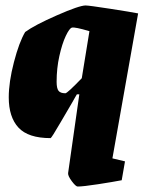

<svg xmlns="http://www.w3.org/2000/svg" viewBox="-20 -497 541 702"><path d="M391 82 437 93 425 162Q394 168 339 176.5Q284 185 264 185Q257 185 242.5 165.5Q228 146 229 136L270 -152H261Q258 -147 254 -140Q250 -133 245 -124Q236 -109 202 -50.5Q168 8 165 8Q83 8 47.5 -30.5Q12 -69 12 -141Q12 -197 31 -270Q50 -343 72 -380Q106 -405 188 -441Q270 -477 293 -477Q305 -477 382.5 -465Q460 -453 485 -448ZM279 -211 307 -383Q253 -399 243 -396Q234 -394 220.5 -365.5Q207 -337 197 -292Q187 -247 187 -198Q187 -174 194 -165Q201 -156 219 -156Q226 -156 279 -211Z"/></svg>

Font: Grenze Black
Style: Italic
Weight: 900
Italic angle: -10°
Designer: Renata Polastri
Foundry: Omnibus-Type
Version: Version 1.002; ttfautohint (v1.8)